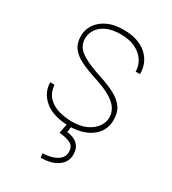

<svg xmlns="http://www.w3.org/2000/svg" viewBox="-183 -636 851 949"><g transform="rotate(30 242.5 -161.5)"><path d="M419.9 -126.5Q419.9 -67.4 376 -30.8Q332 5.9 254.9 9.8L251 39.6Q272 41.5 290.5 49.8Q309.1 58.1 321 75.2Q333 92.3 333 122.1Q333 163.6 297.4 189.2Q261.7 214.8 200.7 214.8L197.3 190.9Q222.2 190.9 247.8 183.8Q273.4 176.8 290.5 161.4Q307.6 146 307.6 122.1Q307.6 89.8 285.4 77.6Q263.2 65.4 219.7 61.5L230 9.3Q144.5 4.4 99.9 -35.6Q55.2 -75.7 55.2 -131.8H79.6Q83.5 -86.9 108.6 -61.8Q133.8 -36.6 170.4 -26.6Q207 -16.6 243.7 -16.6Q293 -16.6 326.9 -32.7Q360.8 -48.8 378.2 -74.2Q395.5 -99.6 395.5 -127Q395.5 -150.9 382.3 -173.8Q369.1 -196.8 335.2 -218Q301.3 -239.3 240.7 -258.8Q185.1 -276.4 147.5 -295.2Q109.9 -314 90.8 -340.1Q71.8 -366.2 71.8 -405.8Q71.8 -442.9 91.8 -472.7Q111.8 -502.4 149.4 -520.3Q187 -538.1 239.7 -538.1Q324.2 -538.1 371.8 -496.8Q419.4 -455.6 419.4 -388.2H394.5Q394.5 -420.9 376.7 -449Q358.9 -477.1 324.2 -494.4Q289.6 -511.7 239.7 -511.7Q189 -511.7 157 -495.8Q125 -480 110.4 -455.8Q95.7 -431.6 95.7 -406.7Q95.7 -381.8 107.4 -361.6Q119.1 -341.3 152.6 -322.3Q186 -303.2 249.5 -281.7Q306.2 -263.7 344 -243.7Q381.8 -223.6 400.9 -196Q419.9 -168.5 419.9 -126.5Z"/></g></svg>

Font: Robert Sans Thin
Style: Regular
Weight: 100
Designer: Christian Robertson (extended by Adam Twardoch)
Foundry: Google
Version: Version 12.135;April 2, 2019;FontCreator 11.5.0.2425 64-bit;